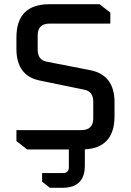

<svg xmlns="http://www.w3.org/2000/svg" viewBox="-20 -710 622 912"><path d="M58 -40V-92H366Q423 -92 423 -148V-227Q423 -276 380 -284L171 -327Q58 -349 58 -478V-532Q58 -690 215 -690H453L504 -650V-598H216Q159 -598 159 -542V-474Q159 -425 202 -417L412 -376Q524 -352 524 -224V-158Q524 0 367 0H109ZM180 112H279Q307 112 307 84V-42H383V76Q383 182 277 182H217L180 153Z"/></svg>

Font: Oxanium ExtraLight Medium
Style: Regular
Weight: 500
Version: Version 2.000